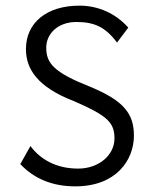

<svg xmlns="http://www.w3.org/2000/svg" viewBox="-20 -651 540 681"><path d="M247 10C393 10 455 -84 455 -170C455 -247 420 -294 298 -344C172 -394 144 -426 144 -482C144 -531 185 -573 251 -573C315 -573 354 -555 395 -500L435 -553C392 -602 330 -631 262 -631C144 -631 72 -569 72 -477C72 -406 113 -342 243 -292C360 -241 386 -217 386 -160C386 -101 331 -53 257 -53C178 -53 122 -87 88 -133L52 -69C101 -17 166 10 247 10Z"/></svg>

Font: Inconsolata Thin
Style: Regular
Weight: 100
Monospace: yes
Designer: Raph Levien, Cyreal, Brenton Simpson
Foundry: Raph Levien, Cyreal, Google
Version: Version 3.100